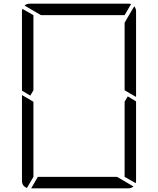

<svg xmlns="http://www.w3.org/2000/svg" viewBox="-20 -1020 856 1040"><path d="M672 -498 717 -471V-41Q717 -32 715 -28L655 -62V-70V-82V-83V-134V-265V-450V-469ZM144 -502 99 -529V-959Q99 -968 101 -972L161 -938V-928V-918V-866V-735V-548V-531ZM126 -2Q99 -12 99 -41V-500V-505L134 -485L152 -474L161 -469V-452V-265V-134V-83V-82V-72V-62ZM202 -938 113 -990Q125 -1000 140 -1000H408H676Q686 -1000 690 -998L655 -938H625H439H377ZM614 -62 703 -10Q691 0 676 0H408H149L185 -62H191H377H439ZM717 -959V-500V-495L682 -515L664 -526L655 -531V-550V-735V-866V-897L707 -986Q717 -974 717 -959Z"/></svg>

Font: DSEG14 Modern
Style: Light
Weight: 300
Designer: Keshikan(Twitter:@keshinomi_88pro)
Version: Version 0.46